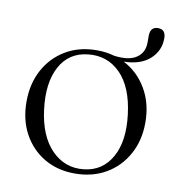

<svg xmlns="http://www.w3.org/2000/svg" viewBox="-70 -644 666 719"><g transform="rotate(10 262.5 -285.0)"><path d="M263.5 -458.5Q298 -458.5 330 -449.5Q386.5 -442 415.5 -461.8Q444.5 -481.5 444.5 -520V-545Q444.5 -580 474.5 -580Q503.5 -580 503.5 -546Q503.5 -498.5 468.2 -466.8Q433 -435 369 -434Q423.5 -406 456 -351Q488.5 -296 488.5 -223Q488.5 -154.5 459.2 -101.8Q430 -49 378.8 -19.2Q327.5 10.5 260.5 10.5Q195 10.5 144.5 -19.2Q94 -49 65.2 -101.8Q36.5 -154.5 36.5 -223.5Q36.5 -292 65.2 -345Q94 -398 145 -428.2Q196 -458.5 263.5 -458.5ZM292 -11Q361.5 -18.5 396.2 -80Q431 -141.5 418.5 -242Q406 -344.5 355.8 -395Q305.5 -445.5 233 -437.5Q161 -430 127.5 -367.8Q94 -305.5 106.5 -206Q119 -106 170 -54.5Q221 -3 292 -11Z"/></g></svg>

Font: Fraunces 72pt Light
Style: Regular
Weight: 300
Version: Version 1.000;[0bf87f6ff]